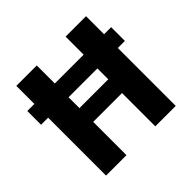

<svg xmlns="http://www.w3.org/2000/svg" viewBox="-180 -942 1135 1135"><g transform="rotate(-45 387.5 -375.0)"><path d="M37.3 -484.1H96.4V0H267.3V-278.2H508.2V0H679.1V-484.1H738.2V-599.1H679.1V-750H508.2V-599.1H267.3V-750H96.4V-599.1H37.3ZM508.2 -484.1V-393.2H267.3V-484.1Z"/></g></svg>

Font: Spartan MB ExtBd
Style: Regular
Weight: 800
Designer: Matt Bailey, Mirko Velimirovic
Foundry: Matt Bailey
Version: Version 1.005